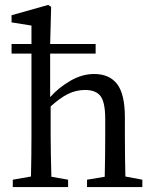

<svg xmlns="http://www.w3.org/2000/svg" viewBox="-20 -761 628 781"><path d="M32 0V-30L106 -43Q107 -81 107.5 -128.5Q108 -176 108 -211V-543H27V-582H108V-657L27 -670V-699L176 -741L188 -733L184 -582H369V-543H184V-366Q219 -405 266.5 -432.5Q314 -460 363 -460Q425 -460 456.5 -419Q488 -378 488 -283V-211Q488 -175 488.5 -128Q489 -81 490 -43L559 -30V0H334V-30L406 -42Q407 -80 407.5 -127.5Q408 -175 408 -211V-277Q408 -345 389 -370Q370 -395 326 -395Q289 -395 256 -378.5Q223 -362 186 -328V-211Q186 -176 187 -128Q188 -80 189 -42L257 -30V0Z"/></svg>

Font: Source Serif 4 Subhead
Style: Regular
Weight: 400
Designer: Frank Grießhammer
Foundry: Adobe Systems Incorporated
Version: Version 4.004;hotconv 1.0.117;makeotfexe 2.5.65602